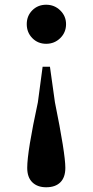

<svg xmlns="http://www.w3.org/2000/svg" viewBox="-20 -568 392 811"><path d="M259 -466Q259 -431 234.5 -407Q210 -383 175 -383Q140 -383 116.5 -407Q93 -431 93 -466Q93 -501 116.5 -524.5Q140 -548 175 -548Q210 -548 234.5 -524Q259 -500 259 -466ZM175 223Q138 223 116.5 202Q95 181 95 141Q95 72 140 -136L160 -286H191L212 -136Q256 81 256 141Q256 181 235 202Q214 223 175 223Z"/></svg>

Font: Swei Spring CJKtc
Style: Bold
Weight: 700
Version: Version 1.021